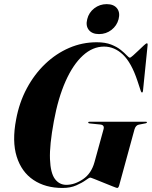

<svg xmlns="http://www.w3.org/2000/svg" viewBox="-20 -922 752 952"><path d="M459.5 -712.5Q502 -712.5 531.2 -701Q560.5 -689.5 579.2 -674.2Q598 -659 608.5 -647.5Q619 -636 624 -636Q627.5 -636 639.8 -646.8Q652 -657.5 666.8 -671.8Q681.5 -686 693.2 -696.8Q705 -707.5 708 -707.5Q712.5 -707.5 712 -699L689 -472Q688.5 -463.5 684 -463.5Q680.5 -463.5 678 -471L661.5 -521Q631.5 -611.5 589.5 -651.2Q547.5 -691 496 -691Q439.5 -691 390.8 -646.5Q342 -602 305 -518.8Q268 -435.5 247 -320.5Q225 -201.5 227.8 -132.8Q230.5 -64 252.2 -34.8Q274 -5.5 309 -5.5Q350 -5.5 391.5 -33.5Q433 -61.5 448.5 -118L493.5 -281.5Q499 -302 478 -304.5L424 -310Q417.5 -310.5 417.5 -315Q417.5 -318.5 424 -318.5H703Q708.5 -318.5 708.5 -315.5Q708.5 -312 702 -310.5L668.5 -304Q653 -301 647 -281L571 -3Q567.5 10 561 10Q558.5 10 538.8 2.2Q519 -5.5 494 -15.8Q469 -26 449.5 -33.8Q430 -41.5 427.5 -41.5Q422.5 -41.5 404.8 -28.5Q387 -15.5 358 -2.8Q329 10 290 10Q205 10 145.8 -29.8Q86.5 -69.5 62.8 -145.5Q39 -221.5 60 -330Q75.5 -414 113 -484Q150.5 -554 204.2 -605.2Q258 -656.5 323 -684.5Q388 -712.5 459.5 -712.5ZM471 -753Q436.5 -753 420.2 -773.8Q404 -794.5 412.5 -827Q420.5 -860 447.5 -880.8Q474.5 -901.5 509 -901.5Q544 -901.5 560.2 -880.8Q576.5 -860 568 -827Q559.5 -794.5 532.8 -773.8Q506 -753 471 -753Z"/></svg>

Font: Fraunces 144pt
Style: Bold Italic
Weight: 700
Italic angle: -16°
Version: Version 1.000;[b76b70a41]